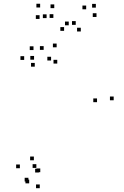

<svg xmlns="http://www.w3.org/2000/svg" viewBox="-20 -977 660 1026"><path d="M587.5 -441.2V-461.2H567.5V-441.2ZM282.7 -724.2V-744.2H262.7V-724.2ZM159 -709.5V-729.5H139V-709.5ZM109.2 -656.8V-676.8H89.2V-656.8ZM165.8 -620.8V-640.8H145.8V-620.8ZM286 -637.3V-657.3H266V-637.3ZM498.5 -431V-451H478.5V-431ZM187.8 -55.2V-75.2H167.8V-55.2ZM131.8 -7V-27H111.8V-7ZM192.5 28.7V8.7H172.5V28.7ZM195.2 -56.8V-76.8H175.2V-56.8ZM161 -120.5V-140.5H141V-120.5ZM174.3 -79.7V-99.7H154.3V-79.7ZM253 -653.7V-673.7H233V-653.7ZM213.3 -710.5V-730.5H193.3V-710.5ZM162 -658V-678H142V-658ZM86.2 -78V-98H66.2V-78ZM136 2.8V-17.2H116V2.8ZM270 -933.5V-953.5H250V-933.5ZM384.7 -844.2V-864.2H364.7V-844.2ZM347.3 -841.8V-861.8H327.3V-841.8ZM440.5 -927.3V-947.3H420.5V-927.3ZM492.2 -936.2V-956.2H472.2V-936.2ZM495.7 -886.3V-906.3H475.7V-886.3ZM411.8 -808.8V-828.8H391.8V-808.8ZM322.5 -812.2V-832.2H302.5V-812.2ZM229 -880.3V-900.3H209V-880.3ZM265.2 -881.2V-901.2H245.2V-881.2ZM191.5 -875.8V-895.8H171.5V-875.8ZM194.5 -937V-957H174.5V-937Z"/></svg>

Font: Monaspace Radon Dots Var
Style: Regular
Weight: 400
Designer: Riley Cran and the Lettermatic Team
Version: Version 1.100 (Monaspace Radon Dots)